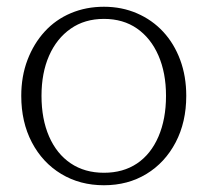

<svg xmlns="http://www.w3.org/2000/svg" viewBox="-20 -539 616 569"><path d="M532 -255Q532 -177 500.5 -117Q469 -57 414 -23.5Q359 10 288 10Q217 10 161.5 -23.5Q106 -57 74.5 -117Q43 -177 43 -255Q43 -313 61.5 -361.5Q80 -410 112.5 -445.5Q145 -481 190 -500Q235 -519 288 -519Q341 -519 386 -499.5Q431 -480 463.5 -445Q496 -410 514 -361.5Q532 -313 532 -255ZM103 -255Q103 -186 125.5 -134.5Q148 -83 189.5 -55Q231 -27 288 -27Q345 -27 386 -54.5Q427 -82 449.5 -134Q472 -186 472 -255Q472 -323 449.5 -374.5Q427 -426 386 -454.5Q345 -483 288 -483Q231 -483 189.5 -454Q148 -425 125.5 -374Q103 -323 103 -255Z"/></svg>

Font: Roboto Serif 36pt ExtraLight
Style: Regular
Weight: 250
Designer: Greg Gazdowicz
Foundry: Commercial Type
Version: Version 1.008